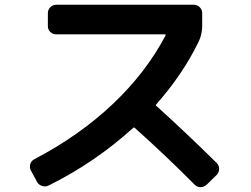

<svg xmlns="http://www.w3.org/2000/svg" viewBox="-20 -753 1040 797"><path d="M133.8 2 108.4 -44.9Q101.6 -57.6 105.5 -71.3Q109.4 -85 122.1 -91.8Q308.6 -189.5 447.3 -320.3Q585.9 -451.2 667 -605.5Q668.9 -610.4 665 -610.4H213.9Q199.2 -610.4 189 -620.1Q178.7 -629.9 178.7 -644.5V-698.2Q178.7 -712.9 189 -723.1Q199.2 -733.4 213.9 -733.4H784.2Q798.8 -733.4 809.1 -723.1Q819.3 -712.9 819.3 -698.2V-644.5Q819.3 -609.4 803.7 -578.1Q737.3 -442.4 628.9 -320.3Q625 -316.4 628.9 -313.5Q751 -203.1 878.9 -77.1Q889.6 -66.4 889.6 -52.2Q889.6 -38.1 879.9 -27.3L837.9 13.7Q827.1 23.4 813 23.9Q798.8 24.4 788.1 13.7Q670.9 -104.5 540 -221.7Q536.1 -225.6 532.2 -221.7Q374 -78.1 182.6 16.6Q169.9 23.4 155.3 19Q140.6 14.6 133.8 2Z"/></svg>

Font: Rounded-L Mgen+ 1m bold
Style: Bold
Weight: 700
Designer: [Source Han Sans]
Ryoko NISHIZUKA  (kana & ideographs); Paul D. Hunt (Latin, Greek & Cyrillic); Wenlong ZHANG  (bopomofo
Version: Version 1.059.20150602